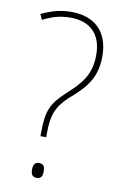

<svg xmlns="http://www.w3.org/2000/svg" viewBox="-84 -773 526 828"><g transform="rotate(10 179.0 -358.5)"><path d="M122 -189V-173H147V-188C147 -270 162 -307 212 -355C277 -411 325 -459 325 -558C325 -670 259 -724 161 -724C113 -724 75 -713 30 -692L41 -668C81 -689 118 -699 161 -699C243 -699 298 -655 298 -559C298 -470 257 -428 196 -372C137 -318 122 -281 122 -189ZM111 -25C111 -7 116 7 136 7C157 7 162 -6 162 -26C162 -44 158 -58 136 -58C116 -58 111 -43 111 -25Z"/></g></svg>

Font: Noto Sans Armenian SemiCondensed Thin
Style: Regular
Weight: 100
Width: 4
Designer: Monotype Design Team
Foundry: Monotype Imaging Inc.
Version: Version 2.008